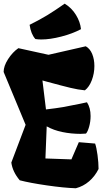

<svg xmlns="http://www.w3.org/2000/svg" viewBox="-22 -1006 584 1036"><path d="M487.3 -649.9Q487.3 -609.9 473.4 -573.2Q459.5 -536.6 436 -518.6Q399.9 -522 358.2 -532Q316.4 -542 228.5 -565.9L207 -571.8L226.1 -415.5Q281.7 -421.9 318.4 -428.2Q355 -434.6 408.7 -445.8Q410.2 -446.3 447.3 -454.1Q466.8 -424.3 466.8 -379.9Q466.8 -350.1 459 -322.5Q451.2 -294.9 441.9 -285.2Q427.2 -283.7 412.6 -283.7Q362.3 -283.7 314.7 -293.5Q267.1 -303.2 230 -324.2L223.1 -150.9L363.3 -146L403.3 -238.8L491.2 -231.4Q498.5 -211.4 504.2 -169.7Q509.8 -127.9 509.8 -94.2Q490.2 -54.7 458.7 -27.6Q427.2 -0.5 387.2 9.8Q323.7 7.8 231.2 -5.6Q138.7 -19 84.5 -33.2Q45.9 -79.1 39.1 -128.9L116.2 -332.5L-2.4 -617.7Q-2.4 -649.4 21.5 -686.8Q45.4 -724.1 77.1 -746.1L239.7 -710.4L440.9 -756.3Q463.9 -743.2 475.6 -714.4Q487.3 -685.5 487.3 -649.9ZM168.9 -795.4Q184.6 -793 200.7 -793Q248 -793 308.6 -808.6Q369.1 -824.2 415 -848.6Q411.1 -887.7 387.9 -925.5Q364.7 -963.4 327.1 -986.3Q272.9 -948.2 234.1 -924.6Q195.3 -900.9 137.7 -872.1Q145 -821.8 168.9 -795.4Z"/></svg>

Font: Fruktur
Style: Regular
Weight: 400
Designer: Viktoriya Grabowska
Foundry: Viktoriya Grabowska
Version: Version 1.004; ttfautohint (v1.4.1)